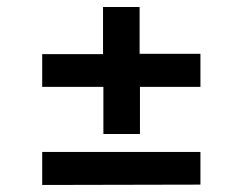

<svg xmlns="http://www.w3.org/2000/svg" viewBox="-20 -647 690 546"><path d="M274 -266V-400H100V-493H273V-627H377V-494H550V-400H378V-266ZM100 -121V-215H550V-122Z"/></svg>

Font: REM Medium SemiBold
Style: Regular
Weight: 600
Version: Version 1.005;gftools[0.9.28]